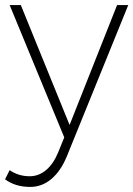

<svg xmlns="http://www.w3.org/2000/svg" viewBox="-31 -541 525 756"><path d="M88 195Q29 195 -11 165L7 129Q42 153 86 153Q121 153 150 129Q179 105 198 59L222 0L7 -521H51L243 -49L430 -521H474L232 75Q208 133 171 164Q134 195 88 195Z"/></svg>

Font: Montserrat arm2 ExtraLight
Style: Regular
Weight: 275
Designer: Julieta Ulanovsky
Foundry: Julieta Ulanovsky
Version: Version 6.000